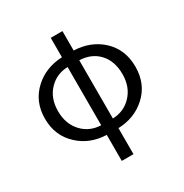

<svg xmlns="http://www.w3.org/2000/svg" viewBox="-200 -852 1159 1208"><g transform="rotate(-30 379.5 -248.0)"><path d="M422 -60Q504 -63 557 -119Q614 -178 614 -272Q614 -368 560 -425Q508 -480 422 -483ZM337 -483Q255 -480 202 -424Q146 -366 146 -272Q146 -178 202 -119Q255 -63 337 -60ZM422 -554Q542 -549 622 -477Q708 -399 708 -272Q708 -145 621 -67Q540 6 422 10V199H337V10Q219 6 139 -67Q51 -146 51 -272Q51 -398 139 -477Q219 -549 337 -554V-695H422Z"/></g></svg>

Font: KaiGen Gothic CN Regular
Style: Regular
Weight: 400
Designer: Ryoko NISHIZUKA  (kana & ideographs); Paul D. Hunt (Latin, Greek & Cyrillic); Wenlong ZHANG  (bopomofo); Sandoll Communi
Foundry: Adobe Systems Incorporated
Version: Version 1.002.20150501